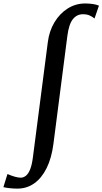

<svg xmlns="http://www.w3.org/2000/svg" viewBox="-136 -835 590 1106"><path d="M-36 251.5Q-56.5 251.5 -78.8 249.2Q-101 247 -116.5 243L-93 167.5Q-71 177 -51 182.8Q-31 188.5 -17 188.5Q-0.5 188.5 13.5 177.2Q27.5 166 37.8 140.2Q48 114.5 53.5 71.5L139.5 -592.5Q147.5 -656 177.5 -706.2Q207.5 -756.5 253.5 -785.8Q299.5 -815 354.5 -815Q377 -815 398 -812Q419 -809 434 -802.5L408.5 -728.5Q394.5 -740 379 -746.5Q363.5 -753 342 -753Q306 -753 283.2 -723.8Q260.5 -694.5 252 -628L172 -8Q161.5 75 132.8 133Q104 191 61.2 221.2Q18.5 251.5 -36 251.5Z"/></svg>

Font: Merriweather 28pt Medium
Style: Italic
Weight: 500
Italic angle: -7.8°
Version: Version 2.101